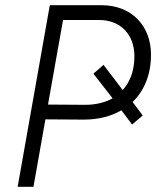

<svg xmlns="http://www.w3.org/2000/svg" viewBox="-20 -720 608 740"><path d="M489 -240 530 -275 491 -327C536 -370 562 -433 562 -509C562 -621 487 -700 371 -700H172L48 0H109L155 -260L302 -259C358 -259 407 -271 448 -295ZM165 -317 223 -643H361C446 -643 498 -586 498 -503C498 -449 482 -405 453 -373L379 -470L340 -436L414 -341C385 -325 349 -316 309 -316Z"/></svg>

Font: Fixel Text 20240404 Light
Style: Italic
Weight: 300
Width: 4
Italic angle: -10°
Designer: AlfaBravo + MacPaw
Foundry: Kyrylo Tkachov, Marchela Mozhyna, Serhii Makarenko, Maria Weinstein, Zakhar Kryvoshyya
Version: Version 1.211;Glyphs 3.2 (3225)